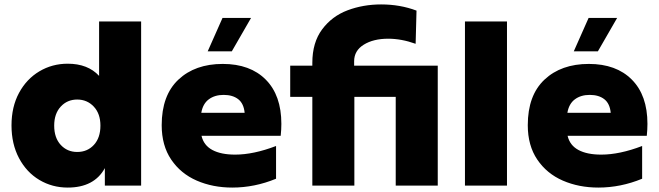

<svg xmlns="http://www.w3.org/2000/svg" viewBox="-20 -839 2980 868"><path d="M32 -272Q32 -356 66 -419Q100 -482 158 -516.5Q216 -551 286 -551Q377 -551 428 -496V-742H618V0H454V-79Q406 9 286 9Q216 9 158 -25.5Q100 -60 66 -124Q32 -188 32 -272ZM434 -271Q434 -325 404 -357Q374 -389 329 -389Q284 -389 254.5 -357Q225 -325 225 -271Q225 -216 254.5 -184Q284 -152 329 -152Q375 -152 404.5 -184Q434 -216 434 -271Z M711 -273Q711 -408 786.5 -479Q862 -550 987 -550Q1111 -550 1181.5 -479Q1252 -408 1252 -279Q1252 -254 1249 -225H891Q901 -182 940 -161Q979 -140 1043 -140Q1126 -140 1228 -179V-31Q1131 9 1030 9Q942 9 869.5 -22.5Q797 -54 754 -117.5Q711 -181 711 -273ZM991 -410Q951 -410 924 -390Q897 -370 890 -329H1086Q1082 -371 1057 -390.5Q1032 -410 991 -410ZM986 -758H1115L1028 -607H919Z M1703 -819Q1789 -819 1863 -791L1859 -641Q1795 -664 1735 -664Q1668 -664 1624.5 -637Q1581 -610 1581 -562V-542H1959V0H1769V-401H1582V0H1392V-401H1292V-542H1392V-555Q1392 -647 1436.5 -706.5Q1481 -766 1551.5 -792.5Q1622 -819 1703 -819Z M2082 -742H2272V0H2082Z M2366 -273Q2366 -408 2441.5 -479Q2517 -550 2642 -550Q2766 -550 2836.5 -479Q2907 -408 2907 -279Q2907 -254 2904 -225H2546Q2556 -182 2595 -161Q2634 -140 2698 -140Q2781 -140 2883 -179V-31Q2786 9 2685 9Q2597 9 2524.5 -22.5Q2452 -54 2409 -117.5Q2366 -181 2366 -273ZM2646 -410Q2606 -410 2579 -390Q2552 -370 2545 -329H2741Q2737 -371 2712 -390.5Q2687 -410 2646 -410ZM2641 -758H2770L2683 -607H2574Z"/></svg>

Font: Chess Sans ExtraBold
Style: Regular
Weight: 800
Designer: Wolf Bōese
Foundry: Wolf Bōese
Version: Version 7.223